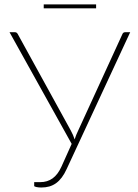

<svg xmlns="http://www.w3.org/2000/svg" viewBox="-20 -850 630 876"><path d="M164 -19Q196 -19 220 -36.2Q244 -53.5 260.5 -90L307 -193.5L23.5 -703H48.5Q56 -703 60.5 -695.5L303 -254.5Q308.5 -244.5 313 -234.2Q317.5 -224 320.5 -214Q326.5 -233.5 337 -255L539 -695.5Q542.5 -703 551 -703H574L284.5 -79.5Q274 -56.5 262 -40.5Q250 -24.5 235.8 -14.2Q221.5 -4 204.8 0.8Q188 5.5 168 5.5Q163 5.5 157.2 5Q151.5 4.5 146.8 3.5Q142 2.5 139 1.2Q136 0 136 -2V-19ZM179.5 -830H418.5V-812H179.5Z"/></svg>

Font: Lato Thin
Style: Regular
Weight: 200
Designer: Lukasz Dziedzic
Foundry: tyPoland Lukasz Dziedzic
Version: Version 2.007; 2014-02-27